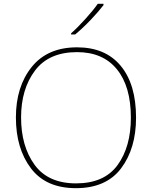

<svg xmlns="http://www.w3.org/2000/svg" viewBox="-20 -972 794 1002"><path d="M690 -358Q690 -532 610 -628.5Q530 -725 382 -725Q228 -725 145.5 -622.5Q63 -520 63 -359Q63 -197 141.5 -93.5Q220 10 376 10Q534 10 612 -93.5Q690 -197 690 -358ZM90 -359Q90 -507 162.5 -603.5Q235 -700 382 -700Q517 -700 590 -610.5Q663 -521 663 -358Q663 -206 593.5 -110.5Q524 -15 377 -15Q231 -15 160.5 -112Q90 -209 90 -359ZM520 -952H490Q468 -920 426.5 -874Q385 -828 351 -798V-792H372Q412 -825 453 -868Q494 -911 520 -945Z"/></svg>

Font: Noto Sans UI Thin
Style: Regular
Weight: 250
Designer: Monotype Design Team
Foundry: Monotype Imaging Inc.
Version: Version 1.901